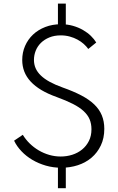

<svg xmlns="http://www.w3.org/2000/svg" viewBox="-20 -895 640 1041"><path d="M294.1 -875.5V-760H336.8V-875.5ZM294.1 10.9V125.5H336.8V10.9ZM312.3 14.5Q360 14.5 402.3 0.7Q444.5 -13.2 476.4 -40.2Q508.2 -67.3 526.8 -106.6Q545.5 -145.9 545.5 -196.4Q545.5 -237.3 532 -269.8Q518.6 -302.3 490.9 -328.9Q463.2 -355.5 420.7 -377.7Q378.2 -400 320 -420.5Q279.5 -435 250 -451.1Q220.5 -467.3 201.4 -485.7Q182.3 -504.1 173.2 -525Q164.1 -545.9 164.1 -570Q164.1 -595.9 173.6 -620Q183.2 -644.1 201.8 -662.5Q220.5 -680.9 247.5 -692Q274.5 -703.2 309.1 -703.2Q335.5 -703.2 358.4 -696.8Q381.4 -690.5 400.2 -680.2Q419.1 -670 433.9 -656.8Q448.6 -643.6 458.6 -629.5L501.8 -664.5Q490.9 -682.7 472.7 -700.5Q454.5 -718.2 430 -732.3Q405.5 -746.4 375.5 -755Q345.5 -763.6 310.5 -763.6Q264.1 -763.6 225.5 -748.6Q186.8 -733.6 159.1 -707.5Q131.4 -681.4 115.9 -645.9Q100.5 -610.5 100.5 -569.5Q100.5 -536.4 111.8 -507Q123.2 -477.7 146.4 -452.7Q169.5 -427.7 204.5 -406.8Q239.5 -385.9 286.8 -369.1Q339.1 -350 375.2 -331.6Q411.4 -313.2 433.6 -292.5Q455.9 -271.8 465.9 -248Q475.9 -224.1 475.9 -194.1Q475.9 -158.2 462 -130.7Q448.2 -103.2 425 -84.3Q401.8 -65.5 371.8 -55.9Q341.8 -46.4 309.1 -46.4Q277.3 -46.4 246.8 -55.2Q216.4 -64.1 189.8 -79.8Q163.2 -95.5 141.1 -117Q119.1 -138.6 103.6 -164.1L56.4 -132.3Q70.9 -101.8 96.4 -75Q121.8 -48.2 155.2 -28.4Q188.6 -8.6 228.6 3Q268.6 14.5 312.3 14.5Z"/></svg>

Font: Spartan MB
Style: Regular
Weight: 212
Designer: Matt Bailey, Mirko Velimirovic
Foundry: Matt Bailey
Version: Version 1.005